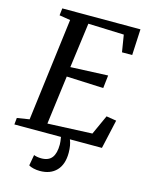

<svg xmlns="http://www.w3.org/2000/svg" viewBox="-140 -830 891 1146"><g transform="rotate(15 305.5 -257.0)"><path d="M6 -41 82 -53 162 -688 94 -699 99 -743H582L574 -582H511L494 -687L273 -695L236 -417L467 -427L458 -347L230 -357L191 -56L466 -68L521 -189L583 -179L543 0H345Q359 33 359 80Q359 152 322 190.5Q285 229 220 229Q200 229 180.5 224.5Q161 220 151 213L163 146Q169 149 182 151.5Q195 154 209 154Q254 154 274.5 127Q295 100 295 46Q295 30 290 0H2Z"/></g></svg>

Font: Koeln Type Serif
Style: Italic
Weight: 400
Italic angle: -8°
Designer: Eben Sorkin
Foundry: Eben Sorkin
Version: Version 2.002